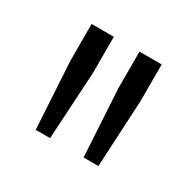

<svg xmlns="http://www.w3.org/2000/svg" viewBox="-71 -760 384 382"><g transform="rotate(30 121.5 -569.0)"><path d="M160 -450 151 -604V-688H202V-604L194 -450ZM50 -450 41 -604V-688H92V-604L83 -450Z"/></g></svg>

Font: Saira ExtraCondensed Light
Style: Regular
Weight: 300
Width: 2
Designer: Hector Gatti with collaboration of the Omnibus-Type team
Foundry: Omnibus-Type
Version: Version 1.101